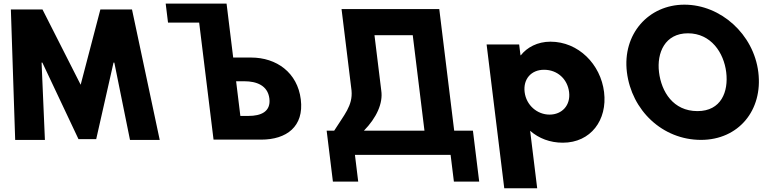

<svg xmlns="http://www.w3.org/2000/svg" viewBox="-20 -752 4204 1032"><path d="M678.7 0.1H838.5L689.5 -701.1H519.5L413.6 -296.5L208.4 -701.1H38.4L61.6 0.1H221.4L203.5 -415.5H207.7L401.9 -4.1H497.1L590.2 -415.5H594.5Z M1127.8 -1.5 1050.5 -630.5H883.1L870.6 -732.5H1197.8L1201.5 -702.8L1210.3 -630.5L1233.4 -442.7H1329.4C1466.3 -442.7 1579.1 -361.9 1596.8 -217.4C1614.7 -72 1520.5 -1.5 1383.6 -1.5ZM1249.1 -315.2 1271.9 -129H1317C1379.9 -129 1436.8 -150.2 1427.9 -222.5C1419.1 -293.9 1357 -315.2 1294.1 -315.2Z M2029.3 -265.4 1992.8 -562.9H2198.5L2261.5 -49.5H1936C2003.9 -119.2 2039.5 -196.6 2029.3 -265.4ZM2522 -49.5H2421.3L2341.1 -703.2H1815.8L1869.5 -265.4C1877 -183.8 1828.7 -133.7 1776.2 -49.5H1735.8L1769.4 224.2H1905.4L1887.8 80.5H2402L2419.7 224.2H2555.7Z M3226.9 -257C3208.5 -407 3088.7 -528 2938.7 -528C2868.7 -528 2812.5 -497 2779.6 -455H2777.6L2770.5 -513H2595.5L2690.4 260H2867.4L2829.5 -49C2876.5 -8 2936.3 15 3005.3 15C3155.3 15 3245.4 -107 3226.9 -257ZM3038.9 -257C3047.7 -186 3000.8 -136 2933.8 -136C2867.8 -136 2808.7 -186 2799.9 -257C2791.3 -327 2835.2 -377 2904.2 -377C2976.2 -377 3030.3 -327 3038.9 -257Z M3349.6 -363.9C3374.8 -159.1 3540.5 -0.1 3747.9 -0.1C3949.4 -0.1 4081.1 -159.1 4056 -363.9C4030.8 -568.8 3853.3 -726.9 3658.7 -726.9C3465.7 -726.9 3324.5 -568.8 3349.6 -363.9ZM3522.2 -363.9C3509.4 -468.5 3554.3 -573 3677.6 -573C3801.7 -573 3870.6 -468.5 3883.4 -363.9C3896.3 -259.4 3856.4 -154.8 3728.9 -154.8C3598 -154.8 3535 -259.4 3522.2 -363.9Z"/></svg>

Font: Hussar
Style: BdOpOblOne
Weight: 700
Foundry: Cannot Into Space Fonts
Version: Version 2.00